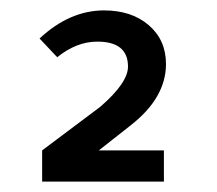

<svg xmlns="http://www.w3.org/2000/svg" viewBox="-20 -665 417 369"><path d="M61 -316V-376L173 -460Q226 -506 226 -537Q226 -585 167 -585Q127 -585 90 -555L56 -591Q114 -645 180 -645Q233 -645 266 -616.5Q299 -588 299 -542Q299 -477 231 -424L170 -376H295V-316Z"/></svg>

Font: TajawalTap Med
Style: Regular
Weight: 500
Designer: Boutros Fonts
Foundry: Created by Boutros International 2017
Version: Version 2.700